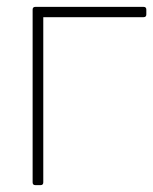

<svg xmlns="http://www.w3.org/2000/svg" viewBox="-20 -526 446 559"><path d="M406 -498V-484Q406 -476 398 -476H106V5Q106 13 98 13H83Q75 13 75 5V-498Q75 -506 83 -506H398Q406 -506 406 -498Z"/></svg>

Font: LINE Seed JP_TTF Thin
Style: Regular
Weight: 250
Designer: LY Corporation & Fontrix & Fontworks
Version: Version 1.008